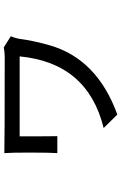

<svg xmlns="http://www.w3.org/2000/svg" viewBox="172 -750 655 1040"><g transform="rotate(-90 500.0 -229.5)"><path d="M400 78 327 4Q680 -83 715 -451H282Q282 -267 283 -247H191Q194 -285 194 -390Q194 -494 192 -514Q191 -522 191 -534Q233 -532 713 -532Q738 -532 764 -537L824 -499Q818 -486 811 -458Q800 -374 775 -288Q701 -31 400 78Z"/></g></svg>

Font: LXGW 975 Gothic SC
Style: Regular
Weight: 400
Version: Version 2.01;February 25, 2021